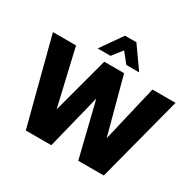

<svg xmlns="http://www.w3.org/2000/svg" viewBox="-225 -1229 1486 1458"><g transform="rotate(30 517.5 -500.0)"><path d="M517.5 -900 448.8 -812.5H336.2L467.5 -1000H567.5L700 -812.5H587.5ZM852.5 -750H1055L858.8 0H635L517.5 -477.5L398.8 0H175L-20 -750H182.5L297.5 -256.2L430 -750H585H603.8L736.2 -256.2Z"/></g></svg>

Font: Now Alt Black
Style: Regular
Weight: 900
Designer: Alfredo Marco Pradil
Foundry: Alfredo Marco Pradil
Version: Version 1.002;PS 001.002;hotconv 1.0.88;makeotf.lib2.5.64775